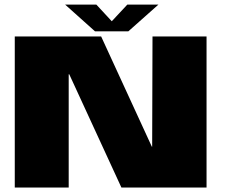

<svg xmlns="http://www.w3.org/2000/svg" viewBox="-20 -838 1006 858"><path d="M46 0H287V-506H289.5L522.5 0H903V-675H661.5L660 -182.5H658.5L432 -675H46ZM404.5 -698H553.5L688 -817.5H549L479.5 -743L410.5 -817.5H271Z"/></svg>

Font: Anybody SemiExpanded Black
Style: Regular
Weight: 900
Width: 6
Version: Version 1.113;gftools[0.9.25]